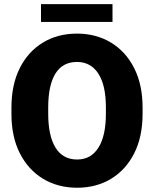

<svg xmlns="http://www.w3.org/2000/svg" viewBox="-20 -880 730 910"><path d="M655.8 -369.6V-340.8Q655.8 -231.9 616.2 -153.6Q576.7 -75.2 506.6 -32.7Q436.5 9.8 345.7 9.8Q254.4 9.8 184.1 -32.7Q113.8 -75.2 74 -153.6Q34.2 -231.9 34.2 -340.8V-369.6Q34.2 -478.5 73.7 -557.1Q113.3 -635.7 183.3 -678.2Q253.4 -720.7 344.7 -720.7Q435.5 -720.7 505.9 -678.2Q576.2 -635.7 616 -557.1Q655.8 -478.5 655.8 -369.6ZM481.9 -340.8V-370.6Q481.9 -476.1 446 -531.2Q410.2 -586.4 344.7 -586.4Q276.9 -586.4 242.7 -531.2Q208.5 -476.1 208.5 -370.6V-340.8Q208.5 -236.3 243.2 -180.2Q277.8 -124 345.7 -124Q411.1 -124 446.5 -180.2Q481.9 -236.3 481.9 -340.8ZM513.2 -860.4V-775.9H174.3V-860.4Z"/></svg>

Font: Vazirmatn RD Black
Style: Regular
Weight: 900
Designer: Saber Rastikerdar
Foundry: Saber Rastikerdar
Version: Version 32.102